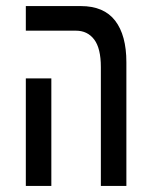

<svg xmlns="http://www.w3.org/2000/svg" viewBox="-20 -612 496 632"><path d="M312 0V-391Q312 -453 290 -482Q268 -511 230 -511H65V-592H246Q322 -592 359 -544Q396 -496 396 -407V0ZM65 0V-354H149V0Z"/></svg>

Font: Noto Sans Hebrew ExtraCondensed
Style: Regular
Weight: 400
Width: 2
Designer: Monotype Design Team
Foundry: Monotype Imaging Inc.
Version: Version 2.004; ttfautohint (v1.8.4.7-5d5b)